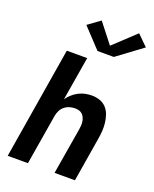

<svg xmlns="http://www.w3.org/2000/svg" viewBox="-177 -1087 953 1186"><g transform="rotate(20 300.0 -494.5)"><path d="M23 0 144 -735H278L230 -447Q243 -466 261 -482Q279 -498 299.5 -508.5Q320 -519 342 -523.5Q364 -528 386 -528Q413 -528 438.5 -519Q464 -510 481 -491Q498 -472 506.5 -447Q515 -422 518 -395.5Q521 -369 519 -341.5Q517 -314 512 -286L465 0H331Q344 -76 356.5 -152Q369 -228 382 -304Q384 -317 385 -330.5Q386 -344 384 -357Q382 -370 376.5 -382Q371 -394 362 -402.5Q353 -411 340.5 -414.5Q328 -418 314 -418Q296 -418 278 -412.5Q260 -407 245.5 -395Q231 -383 222.5 -366Q214 -349 211 -331L156 0ZM430 -798H323L203 -926L283 -984L384 -855L527 -989L596 -921Z"/></g></svg>

Font: Iosevka SS04 XBd Ex Obl
Style: Regular
Weight: 800
Width: 7
Italic angle: -9°
Monospace: yes
Designer: Belleve Invis
Foundry: Belleve Invis
Version: Version 19.0.0; ttfautohint (v1.8.4)